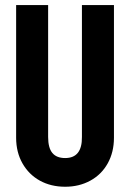

<svg xmlns="http://www.w3.org/2000/svg" viewBox="-20 -710 500 738"><path d="M42 -180.7V-690.4H165V-183.6Q165 -141.6 181.2 -122.1Q197.3 -102.5 230.5 -102.5Q295.9 -102.5 294.9 -183.6V-690.4H418V-180.7Q418 -125 394 -82Q370.1 -39.1 327.1 -15.6Q284.2 7.8 230.5 7.8Q175.8 7.8 133.3 -15.6Q90.8 -39.1 66.4 -82Q42 -125 42 -180.7Z"/></svg>

Font: Altinn-DIN Condensed
Style: DINCondensed-Bold
Weight: 700
Width: 3
Designer: Charles Nix
Foundry: Altinn
Version: Version 2.00